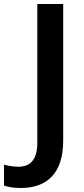

<svg xmlns="http://www.w3.org/2000/svg" viewBox="-98 -734 421 957"><path d="M6 203C132 203 217 134 217 -33V-714H88V-23C88 66 50 97 -7 97C-34 97 -57 92 -78 87V191C-58 198 -31 203 6 203Z"/></svg>

Font: Noto Sans Myanmar UI SemiBold
Style: Regular
Weight: 600
Designer: Monotype Design Team
Foundry: Monotype Imaging Inc.
Version: Version 2.103